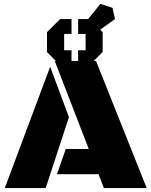

<svg xmlns="http://www.w3.org/2000/svg" viewBox="-20 -959 772 979"><path d="M509.8 0 482.4 -70.8H270.5L315.4 -199.2H432.6L259.3 -647.9H469.7L728 0ZM4.4 0 235.8 -618.7 331.5 -361.3 212.9 0ZM378.4 -626.5V-702.6H416.5V-786.1H378.4V-861.8H429.2L492.2 -939.5L553.7 -918.9L566.4 -861.8L490.7 -807.6L503.4 -794.9V-693.4L435.5 -626.5ZM286.6 -626.5 219.7 -693.4V-794.9L286.6 -861.8H344.7V-786.1H307.1V-702.6H344.7V-626.5Z"/></svg>

Font: Black Ops One
Style: Regular
Weight: 400
Designer: James Grieshaber, Eben Sorkin
Foundry: Sorkin Type Co.
Version: Version 1.004; ttfautohint (v1.8.4.7-5d5b)